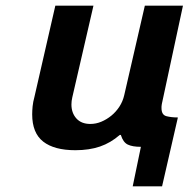

<svg xmlns="http://www.w3.org/2000/svg" viewBox="-20 -520 668 680"><path d="M176 -500H311L236 -175Q233 -162 233 -150Q233 -120 250.5 -100.5Q268 -81 300 -81Q320 -81 339 -89Q358 -97 374.5 -110.5Q391 -124 403 -142.5Q415 -161 420 -183L493 -500H628L553 -151Q552 -146 552 -142.5Q552 -139 552 -137Q552 -113 569.5 -108.5Q587 -104 610 -104L554 140H450L479 0Q449 0 432.5 -8Q416 -16 408 -42H404Q372 -14 334 -1Q296 12 247 12Q172 12 133 -18.5Q94 -49 94 -115Q94 -128 95.5 -143.5Q97 -159 102 -177Z"/></svg>

Font: Perun
Style: Bold Italic
Weight: 700
Italic angle: -12°
Foundry: Copyright (c) Stefan Peev, Context Ltd, 2016
Version: Version 1.027